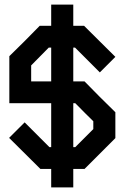

<svg xmlns="http://www.w3.org/2000/svg" viewBox="-20 -733 540 833"><path d="M480.5 -133.8 345.7 1V0H297.9V80.1H202.1V0H155.3Q110.4 -44.9 19.5 -134.8L86.9 -202.1L194.3 -94.7H202.1V-285.2H20.5V-489.3L86.9 -554.7L152.3 -621.1H202.1V-712.9H297.9V-621.1H344.7Q389.6 -576.2 480.5 -486.3L413.1 -418.9L305.7 -526.4H297.9V-379.9H346.7L413.1 -312.5L480.5 -246.1ZM115.2 -379.9H202.1V-526.4H191.4Q166 -500 115.2 -449.2ZM384.8 -207Q358.4 -232.4 306.6 -285.2H297.9V-94.7H306.6L345.7 -133.8L384.8 -172.9Z"/></svg>

Font: mr_KirucoupageG
Style: Regular
Weight: 400
Designer: Jan Henkel
Version: Version 1.00 May 25, 2020, initial release